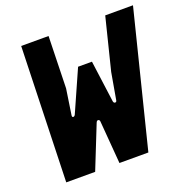

<svg xmlns="http://www.w3.org/2000/svg" viewBox="-125 -818 914 936"><g transform="rotate(-20 331.5 -350.0)"><path d="M62 0 83 -700H225L218 -431L198 -298Q197 -288 203.5 -288Q210 -288 214 -296L309 -510H381L410 -294Q412 -284 419.5 -284Q427 -284 428 -294L452 -431L519 -700H663L488 0H338L320 -223Q319 -231 312 -232Q305 -233 301 -223L212 0Z"/></g></svg>

Font: Finlandica
Style: Italic
Weight: 400
Italic angle: -8°
Designer: Niklas Ekholm, Juho Hiilivirta, Jaakko Suomalainen
Foundry: Helsinki Type Studio
Version: Version 1.064